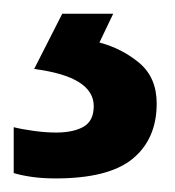

<svg xmlns="http://www.w3.org/2000/svg" viewBox="-22 -20 255 280"><path d="M206.5 130.9Q206.5 182.6 171.6 211.4Q136.7 240.2 59.1 240.2Q40 240.2 24.7 238Q9.3 235.8 -2 232.4V165.5Q9.8 168.5 27.3 170.9Q44.9 173.3 59.6 173.3Q85 173.3 99.9 164.8Q114.7 156.2 114.7 134.8Q114.7 91.8 27.8 80.6L68.8 0H143.1L123 42Q156.2 50.8 181.4 72Q206.5 93.3 206.5 130.9Z"/></svg>

Font: Open Sans SemiBold
Style: Regular
Weight: 600
Designer: Monotype Design Team
Foundry: Monotype Imaging Inc.
Version: Version 3.003; ttfautohint (v1.8.4)